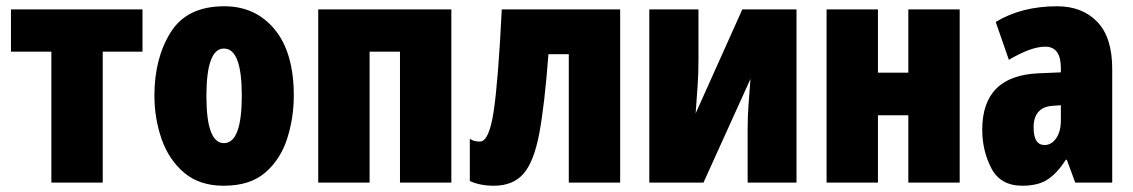

<svg xmlns="http://www.w3.org/2000/svg" viewBox="-20 -583 3618 613"><path d="M435 -553H15V-418H144V0H308V-418H435Z M696 -563Q577 -563 525 -480Q473 -397 473 -278Q473 -205 496 -139Q519 -73 568 -31.5Q617 10 694 10Q779 10 827.5 -32.5Q876 -75 897 -141Q918 -207 918 -278Q918 -415 857 -489Q796 -563 696 -563ZM695 -428Q752 -428 752 -278Q752 -126 695 -126Q639 -126 639 -276Q639 -428 695 -428Z M996 -553V0H1160V-418H1257V0H1421V-553Z M1960 -553H1582Q1571 -329 1556.5 -230Q1542 -131 1512 -131Q1492 -131 1480 -140V-5Q1513 10 1557 10Q1618 10 1651.5 -28.5Q1685 -67 1702 -158.5Q1719 -250 1731 -410H1796V0H1960Z M2053 -553V0H2226L2376 -331Q2373 -290 2370 -251Q2367 -212 2367 -173V0H2523V-553H2350L2201 -221Q2205 -275 2207.5 -312.5Q2210 -350 2210 -392V-553Z M2619 -553V0H2783V-215H2880V0H3044V-553H2880V-351H2783V-553Z M3367 -198Q3367 -163 3352 -141.5Q3337 -120 3315 -120Q3280 -120 3280 -176Q3280 -240 3339 -245L3367 -247ZM3159 -513 3201 -392Q3272 -434 3317 -434Q3367 -434 3367 -366V-352L3297 -349Q3116 -342 3116 -169Q3116 -102 3145 -46Q3174 10 3244 10Q3295 10 3325.5 -10.5Q3356 -31 3383 -73H3386L3413 0H3531V-363Q3531 -464 3483 -513.5Q3435 -563 3355 -563Q3242 -563 3159 -513Z"/></svg>

Font: Noto Sans Display Condensed Black
Style: Regular
Weight: 900
Width: 3
Designer: Monotype Design team
Foundry: Monotype Imaging Inc.
Version: 1.000